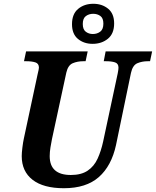

<svg xmlns="http://www.w3.org/2000/svg" viewBox="-20 -986 825 1016"><path d="M318 10Q210 10 152.5 -34.5Q95 -79 95 -160Q95 -177 98.5 -205.5Q102 -234 106 -252L179 -593Q186 -621 186 -628Q186 -650 167 -656Q148 -662 119 -662H107L118 -714H444L433 -662H421Q390 -662 365 -651.5Q340 -641 331 -602L255 -250Q251 -231 247 -206Q243 -181 243 -160Q243 -60 355 -60Q410 -60 444 -83Q478 -106 496.5 -146.5Q515 -187 526 -238L603 -598Q607 -618 607 -628Q607 -650 588.5 -656Q570 -662 541 -662H529L539 -714H785L774 -662H762Q732 -662 707 -651.5Q682 -641 673 -600L594 -219Q570 -108 503 -49Q436 10 318 10ZM470 -754Q424 -754 392.5 -780Q361 -806 361 -858Q361 -912 393.5 -939Q426 -966 474 -966Q520 -966 552 -940Q584 -914 584 -862Q584 -808 551 -781Q518 -754 470 -754ZM471 -806Q494 -806 510.5 -818.5Q527 -831 527 -861Q527 -890 511 -901.5Q495 -913 473 -913Q451 -913 434.5 -901Q418 -889 418 -859Q418 -830 434 -818Q450 -806 471 -806Z"/></svg>

Font: Noto Serif SemiCondensed
Style: Bold Italic
Weight: 700
Width: 4
Italic angle: -12°
Designer: Monotype Design Team
Foundry: Monotype Imaging Inc.
Version: Version 2.014